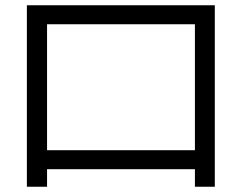

<svg xmlns="http://www.w3.org/2000/svg" viewBox="-20 -730 920 730"><path d="M82.2 -20V-710H796.7V-20H721.1V-86.7H158.9V-20ZM158.9 -158.9H721.1V-637.8H158.9Z"/></svg>

Font: Paperlogy 4 Regular
Style: Regular
Weight: 400
Designer: redesigned by Lee Juim, glyphs from Gmarket Sans & Montserrat
Foundry: PT&
Version: Version 1.001